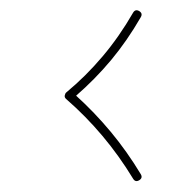

<svg xmlns="http://www.w3.org/2000/svg" viewBox="-20 -490 360 367"><path d="M246.1 -145.5Q238.8 -141.1 234.4 -148.4Q181.6 -235.4 106.4 -300.8Q103 -303.7 103.8 -307.6Q104.5 -311.5 106.9 -313.5Q144 -344.2 176 -382.1Q208 -419.9 234.4 -465.8Q238.8 -473.1 246.1 -468.8Q253.4 -464.4 249 -457Q223.1 -412.1 192.4 -375.2Q161.6 -338.4 125.5 -307.1Q160.6 -275.4 191.9 -237.8Q223.1 -200.2 249 -157.2Q253.4 -149.9 246.1 -145.5Z"/></svg>

Font: Mikhak-FD Thin
Style: Regular
Weight: 100
Designer: Amin Abedi
Version: Version 3.2